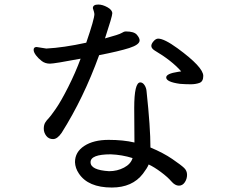

<svg xmlns="http://www.w3.org/2000/svg" viewBox="-20 -795 1040 850"><path d="M462.9 -37.1Q499 -37.1 529.1 -53Q559.1 -68.8 566.9 -95.2Q520 -109.9 470.2 -111.8Q380.9 -111.8 380.9 -76.9Q380.9 -42 462.9 -37.1ZM475.1 35.2Q370.1 35.2 329.1 -26.9Q313 -50.8 312 -77.1Q312 -122.1 353 -148.9Q394 -175.8 460.9 -175.8Q525.9 -175.8 575.2 -164.1L574.2 -316.9Q574.2 -430.2 601.1 -430.2Q611.8 -430.2 619.9 -418Q627.9 -405.8 628.9 -390.1Q646 -231 646 -142.1Q703.1 -118.2 742.7 -91.1Q782.2 -64 795.2 -51.5Q808.1 -39.1 808.1 -21Q808.1 -2.9 798.1 12Q788.1 26.9 772 26.9Q754.9 26.9 738.5 7.8Q722.2 -11.2 692.6 -33.2Q663.1 -55.2 638.2 -66.9Q631.8 -50.8 612.8 -25.9Q565.9 35.2 475.1 35.2ZM776.9 -423.8Q715.8 -432.1 715.8 -452.1Q715.8 -469.2 769 -477.1L782.2 -479Q740.2 -526.9 664.1 -571.8Q649.9 -581.1 649.9 -591.8Q649.9 -601.1 659.9 -612.5Q669.9 -624 680.2 -624Q707 -624 766.1 -581.1Q879.9 -498 879.9 -459Q879.9 -434.1 863 -428Q846.2 -421.9 824 -421.9Q801.8 -421.9 776.9 -423.8ZM336.9 -535.2Q220.2 -513.2 201.2 -513.2Q180.2 -513.2 165 -524.7Q149.9 -536.1 139.4 -550Q128.9 -564 128.9 -574.2Q128.9 -586.9 142.1 -586.9L185.1 -580.1Q261.2 -584 361.8 -606Q397.9 -710.9 397.9 -732.9Q397.9 -738.8 391.1 -758.8Q391.1 -774.9 415 -774.9Q434.1 -774.9 455.6 -762.9Q477.1 -751 477.1 -735.8Q477.1 -723.1 444.8 -625Q507.8 -642.1 518.3 -648.9Q528.8 -655.8 537.1 -655.8Q573.2 -655.8 585.7 -641.4Q598.1 -627 598.1 -616.2Q598.1 -597.2 552.5 -582.5Q506.8 -567.9 418.9 -550.8Q350.1 -360.8 252.9 -207Q233.9 -179.2 214.8 -179.2Q195.8 -179.2 184.8 -193.6Q173.8 -208 173.8 -225.1Q173.8 -242.2 180.4 -252.7Q187 -263.2 194.6 -270.5Q202.1 -277.8 226.1 -312Q250 -346.2 282 -409.7Q314 -473.1 336.9 -535.2Z"/></svg>

Font: LXGW WenKai Mono GB Screen
Style: Regular
Weight: 400
Monospace: yes
Designer: LXGW / Fontworks Inc.
Foundry: LXGW / Fontworks Inc.
Version: Version 1.510;January 18,2025